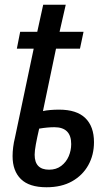

<svg xmlns="http://www.w3.org/2000/svg" viewBox="-20 -779 468 809"><path d="M176 10Q103 10 68 -24.5Q33 -59 33 -121Q33 -139 35.5 -159Q38 -179 43 -199L122 -574H51L65 -645H137L162 -759H257L231 -645H332L317 -574H216L161 -311Q174 -314 192 -315.5Q210 -317 229 -317Q303 -317 339.5 -281.5Q376 -246 376 -180Q376 -126 352 -83Q328 -40 283.5 -15Q239 10 176 10ZM187 -64Q217 -64 238 -80Q259 -96 269.5 -120.5Q280 -145 280 -172Q280 -243 209 -243Q195 -243 178.5 -241.5Q162 -240 145 -237Q136 -198 131 -170.5Q126 -143 126 -127Q126 -64 187 -64Z"/></svg>

Font: Noto Sans Condensed Medium
Style: Italic
Weight: 500
Width: 3
Italic angle: -12°
Designer: Monotype Design Team
Foundry: Monotype Imaging Inc.
Version: Version 2.013; ttfautohint (v1.8.4.7-5d5b)